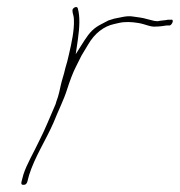

<svg xmlns="http://www.w3.org/2000/svg" viewBox="-20 -541 501 535"><path d="M40 -35C38 -28 41 -26 44 -26C51 -26 53 -27 56 -34L61 -53C77 -104 108 -151 129 -199C142 -232 158 -263 167 -292C174 -314 183 -339 193 -358L207 -386L225 -416C244 -449 270 -468 298 -474L311 -477C328 -481 347 -480 365 -477C385 -474 399 -465 415 -467H416C424 -467 439 -469 444 -470H453C460 -472 467 -489 455 -486H448C439 -484 428 -484 420 -482H418C412 -482 409 -483 405 -484L389 -488C382 -490 378 -491 371 -492L350 -495C334 -498 315 -492 298 -489L282 -484L263 -474C241 -463 230 -451 215 -428L191 -390L197 -431C202 -466 203 -495 197 -517C195 -527 180 -518 182 -511V-510C182 -503 186 -498 186 -485C187 -457 180 -423 172 -389C169 -375 166 -364 162 -351C158 -332 152 -317 149 -302L145 -284C143 -275 140 -266 137 -258L135 -251C120 -217 106 -181 89 -148C74 -116 54 -83 45 -54ZM127 -189Z"/></svg>

Font: Stray Cat
Style: ExLtCnObl
Weight: 200
Version: Version 1.0